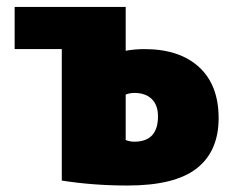

<svg xmlns="http://www.w3.org/2000/svg" viewBox="-20 -540 695 569"><path d="M23.4 -394.5V-519.5H352.5V-389.6Q379.9 -394.5 408.2 -394.5Q511.7 -394.5 569.8 -341.3Q627.9 -288.1 627.9 -189.9Q627.9 -91.8 563 -41Q498 9.8 358.4 9.8Q255.9 9.8 163.1 -4.9V-394.5ZM352.5 -125Q365.2 -120.1 377.9 -120.1Q448.2 -120.1 448.2 -195.3Q448.2 -228.5 429.7 -246.6Q411.1 -264.6 377.9 -264.6Q365.2 -264.6 352.5 -259.8Z"/></svg>

Font: GenEi M Gothic v2 Black
Style: Regular
Weight: 900
Version: Version 2.0